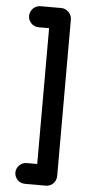

<svg xmlns="http://www.w3.org/2000/svg" viewBox="-59 -793 415 927"><g transform="rotate(5 149.0 -329.5)"><path d="M98.1 -658.2Q87.9 -658.2 78.6 -662.4Q69.3 -666.5 62.5 -673.6Q55.7 -680.7 51.8 -689.7Q47.9 -698.7 47.9 -709Q47.9 -719.2 52 -728.5Q56.2 -737.8 62.7 -744.9Q69.3 -752 78.9 -756.1Q88.4 -760.3 98.1 -760.3H200.2Q210 -760.3 219.2 -756.1Q228.5 -752 235.4 -744.9Q242.2 -737.8 246.3 -728.8Q250.5 -719.7 250.5 -709V50.3Q250.5 60.5 246.3 69.8Q242.2 79.1 235.6 85.9Q229 92.8 219.5 96.7Q210 100.6 200.2 100.6H98.1Q88.4 100.6 78.9 96.7Q69.3 92.8 62.7 85.9Q56.2 79.1 52 69.8Q47.9 60.5 47.9 50.3Q47.9 40.5 51.8 31.2Q55.7 22 62.5 15.1Q69.3 8.3 78.4 4.2Q87.4 0 98.1 0H149.4V-658.2H124Z"/></g></svg>

Font: TGL 0-17
Style: Regular
Weight: 400
Designer: Peter Wiegel
Foundry: Peter Wiegel
Version: Version 1.003 2010